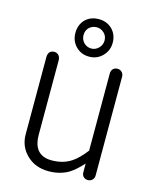

<svg xmlns="http://www.w3.org/2000/svg" viewBox="-114 -820 729 913"><g transform="rotate(15 250.0 -363.5)"><path d="M435.5 -21.5V-507.8Q435.5 -522.5 425.8 -531.2Q417 -539.1 405.3 -539.1Q392.6 -539.1 383.8 -531.2Q375 -522.5 375 -507.8V-127.9Q340.8 -84 311.5 -64.5Q270.5 -37.1 213.9 -37.1Q167 -37.1 143.6 -66.4Q124 -92.8 124 -136.7V-505.9Q124 -521.5 114.3 -531.2Q105.5 -539.1 93.8 -539.1Q81.1 -539.1 72.3 -531.2Q63.5 -521.5 63.5 -505.9V-125Q63.5 -66.4 103.5 -26.4Q145.5 16.6 213.9 16.6Q267.6 16.6 310.5 -7.8Q340.8 -26.4 375 -64.5V-21.5Q375 -7.8 383.8 1Q392.6 8.8 405.3 8.8Q417 8.8 425.8 1Q435.5 -7.8 435.5 -21.5ZM207 -652.3Q207 -674.8 221.7 -689.5Q237.3 -704.1 258.8 -704.1Q279.3 -704.1 294.9 -689.5Q310.5 -674.8 310.5 -652.3Q310.5 -630.9 294.9 -615.2Q279.3 -599.6 258.8 -599.6Q237.3 -599.6 221.7 -615.2Q207 -630.9 207 -652.3ZM258.8 -744.1Q218.8 -744.1 192.4 -718.8Q167 -692.4 167 -652.3Q167 -613.3 192.4 -586.9Q218.8 -559.6 258.8 -559.6Q297.9 -559.6 324.2 -586.9Q350.6 -613.3 350.6 -652.3Q350.6 -692.4 324.2 -718.8Q297.9 -744.1 258.8 -744.1Z"/></g></svg>

Font: GulimChe
Style: Regular
Weight: 400
Monospace: yes
Version: Version 2.21